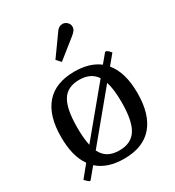

<svg xmlns="http://www.w3.org/2000/svg" viewBox="-174 -805 839 923"><g transform="rotate(-30 245.0 -343.0)"><path d="M28 -3 81 -68Q38 -127 38 -235Q38 -353 91.5 -414.5Q145 -476 250 -476Q334 -476 386 -436L426 -484H434Q446 -476 455 -464L411 -411Q462 -351 462 -235Q462 -117 408.5 -55Q355 7 250 7Q157 7 104 -41L56 17H50Q42 11 28 -3ZM250 -430Q185 -430 156.5 -384.5Q128 -339 128 -235Q128 -176 137 -135L344 -385Q315 -430 250 -430ZM374 -235Q374 -308 360 -350L150 -96Q164 -67 188.5 -53Q213 -39 250 -39Q315 -39 344.5 -85Q374 -131 374 -235ZM283 -686Q296 -703 315 -703Q329 -703 340 -692.5Q351 -682 351 -668Q351 -657 345 -648Q339 -639 326 -629L222 -546L200 -570Z"/></g></svg>

Font: Caladea
Style: Regular
Weight: 400
Designer: Carolina Giovagnoli and Andres Torresi
Foundry: Carolina Giovagnoli & Andres Torresi
Version: Version 1.001